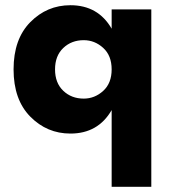

<svg xmlns="http://www.w3.org/2000/svg" viewBox="-20 -496 656 736"><path d="M250 -476Q356 -476 408 -386V-460H560V220H408V-74Q356 16 250 16Q160 16 96 -49Q32 -114 32 -230Q32 -346 96 -411Q160 -476 250 -476ZM301 -118Q343 -118 375.5 -147.5Q408 -177 408 -230Q408 -283 375.5 -312.5Q343 -342 301 -342Q254 -342 222.5 -312Q191 -282 191 -230Q191 -178 222.5 -148Q254 -118 301 -118Z"/></svg>

Font: renner_700bold
Style: Bold
Weight: 700
Version: Version 003.000 ; ttfautohint (v0.97) -l 8 -r 50 -G 200 -x 1